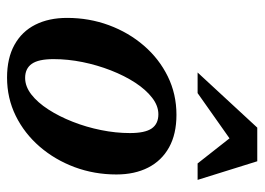

<svg xmlns="http://www.w3.org/2000/svg" viewBox="-120 -600 732 531"><g transform="rotate(90 245.5 -334.0)"><path d="M297 -456.5Q350.5 -456.5 387.2 -436Q424 -415.5 443 -378.2Q462 -341 462 -290.5Q462 -229.5 441.8 -175Q421.5 -120.5 385 -78.2Q348.5 -36 299.8 -12Q251 12 194 12Q140.5 12 103.5 -8.5Q66.5 -29 47.8 -66.2Q29 -103.5 29 -154Q29 -215 49.2 -269.8Q69.5 -324.5 105.8 -366.5Q142 -408.5 190.8 -432.5Q239.5 -456.5 297 -456.5ZM195 -38Q218.5 -38 240.8 -55.2Q263 -72.5 282.2 -102.2Q301.5 -132 316.2 -169.5Q331 -207 339.2 -247.8Q347.5 -288.5 347.5 -328Q347.5 -369.5 334.8 -388Q322 -406.5 295.5 -406.5Q272 -406.5 249.8 -389.2Q227.5 -372 208.2 -342.5Q189 -313 174.2 -275.2Q159.5 -237.5 151.2 -196.8Q143 -156 143 -116.5Q143 -75 156 -56.5Q169 -38 195 -38ZM180 -515 332.5 -680H425.5L477 -515H431.5L350.5 -618H383L237 -515Z"/></g></svg>

Font: Newsreader 16pt 16pt SemiBold
Style: Italic
Weight: 600
Italic angle: -17°
Version: Version 1.003